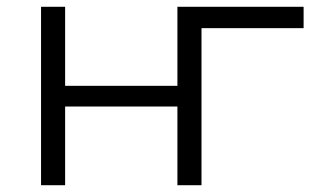

<svg xmlns="http://www.w3.org/2000/svg" viewBox="-20 -546 917 566"><path d="M172 0V-232H503V0H574V-463H875V-526H503V-293H172V-526H101V0Z"/></svg>

Font: Malon Grotesk
Style: Regular
Weight: 400
Designer: Julieta Ulanovsky
Foundry: Julieta Ulanovsky
Version: Version 7.200